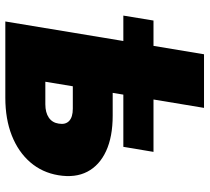

<svg xmlns="http://www.w3.org/2000/svg" viewBox="-52 -716 768 703"><g transform="rotate(90 331.5 -364.0)"><path d="M36.6 -432.1 54.7 -542.5H535.6L517.1 -432.1ZM147.5 -542.5 178.2 -727.5H374.5L343.8 -542.5ZM236.3 -393.1H402.8Q480.5 -393.1 532.7 -368.9Q585 -344.7 608.2 -300.3Q631.3 -255.9 621.1 -194.3Q611.3 -134.8 573.5 -91.1Q535.6 -47.4 475.6 -23.7Q415.5 0 337.4 0H58.1L147.9 -542.5H344.2L278.8 -146.5H361.3Q391.6 -146.5 410.2 -159.2Q428.7 -171.9 432.1 -195.3Q436.5 -220.2 422.4 -233.6Q408.2 -247.1 377.4 -247.1H211.9Z"/></g></svg>

Font: Inter 16pt Black
Style: Italic
Weight: 900
Italic angle: -9.3988°
Version: Version 4.001;git-66647c0bb